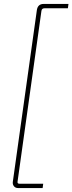

<svg xmlns="http://www.w3.org/2000/svg" viewBox="-20 -788 367 973"><path d="M324 -746H205Q192 -746 190 -733L69 132Q67 143 78 143H199L196 165H72Q58 165 50.5 155.5Q43 146 45 133L167 -738Q172 -768 201 -768H327Z"/></svg>

Font: Ezarion Thin
Style: Italic
Weight: 250
Italic angle: -8°
Designer: Natanael Gama
Version: Version 1.001;PS 001.001;hotconv 1.0.70;makeotf.lib2.5.58329